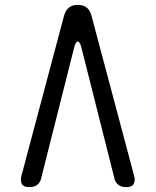

<svg xmlns="http://www.w3.org/2000/svg" viewBox="-20 -760 640 790"><path d="M244 -697Q250 -718 264 -729Q278 -740 300 -740Q323 -740 336.5 -729Q350 -718 356 -697L532 -36Q537 -18 530.5 -4Q524 10 499 10Q481 10 469 2Q457 -6 452 -21L314 -568Q308 -589 300 -589Q292 -589 286 -568L148 -21Q143 -6 131 2Q119 10 101 10Q76 10 69.5 -4Q63 -18 68 -36Z"/></svg>

Font: Maple Mono Normal NL Light
Style: Regular
Weight: 300
Monospace: yes
Designer: subframe7536
Version: Version 7.000